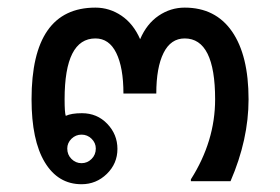

<svg xmlns="http://www.w3.org/2000/svg" viewBox="-20 -471 728 499"><path d="M344.2 -369.1Q361.3 -409.2 392.3 -430.2Q423.3 -451.2 460 -451.2Q540 -451.2 583 -389.2Q626 -327.1 626 -212.9Q626 -108.4 579.1 0H476.1V-4.9Q539.1 -104 539.1 -212.9Q539.1 -371.1 460 -371.1Q423.8 -371.1 405 -333.3Q386.2 -295.4 386.2 -228H300.8Q300.8 -295.4 282.2 -333.3Q263.7 -371.1 228 -371.1Q147.9 -371.1 147.9 -212.9Q147.9 -178.2 150.9 -169.9Q165.5 -176.8 192.9 -176.8Q232.4 -176.8 258.8 -149.2Q285.2 -121.6 285.2 -84Q285.2 -45.9 257.6 -19Q230 7.8 191.9 7.8Q130.9 7.8 96.4 -49.3Q62 -106.4 62 -212.9Q62 -451.2 228 -451.2Q264.6 -451.2 295.7 -430.2Q326.7 -409.2 344.2 -369.1ZM191.9 -46.9Q207 -46.9 218 -57.9Q229 -68.8 229 -85Q229 -99.6 218 -110.4Q207 -121.1 191.9 -121.1Q176.8 -121.1 165.8 -110.4Q154.8 -99.6 154.8 -85Q154.8 -68.8 165.8 -57.9Q176.8 -46.9 191.9 -46.9Z"/></svg>

Font: IranNastaliq
Style: Regular
Weight: 400
Designer: Hossein Zahedi
Version: Version 1.5